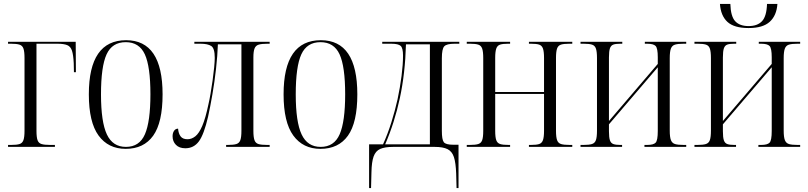

<svg xmlns="http://www.w3.org/2000/svg" viewBox="-20 -749 4121 979"><path d="M21 0V-10H37Q65 -10 79.5 -14.5Q94 -19 99.5 -34.5Q105 -50 105 -82V-453Q105 -486 99.5 -501.5Q94 -517 79 -521.5Q64 -526 37 -526H21V-536H366L367 -381H357L356 -427Q354 -469 347 -490.5Q340 -512 322.5 -519Q305 -526 273 -526H166V-82Q166 -49 171.5 -34Q177 -19 192 -14.5Q207 -10 235 -10H260V0Z M621 10Q532 10 482.5 -58Q433 -126 433 -268Q433 -544 623 -544Q809 -544 809 -268Q809 -124 761 -57Q713 10 621 10ZM622 0Q691 0 719 -64.5Q747 -129 747 -268Q747 -410 718.5 -472Q690 -534 621 -534Q552 -534 523.5 -472Q495 -410 495 -268Q495 -127 525 -63.5Q555 0 622 0Z M925 7Q894 7 877 -10.5Q860 -28 860 -54Q860 -71 867.5 -82Q875 -93 888 -93Q890 -68 901 -53.5Q912 -39 936 -39Q957 -39 976 -54Q995 -69 1011.5 -107.5Q1028 -146 1043 -218Q1048 -239 1053.5 -271Q1059 -303 1064 -338.5Q1069 -374 1072 -405Q1075 -436 1075 -454Q1075 -503 1057 -514.5Q1039 -526 1003 -526H971V-536H1355V-526H1343Q1315 -526 1299.5 -521.5Q1284 -517 1278 -502Q1272 -487 1272 -456V-82Q1272 -50 1277.5 -34.5Q1283 -19 1298 -14.5Q1313 -10 1341 -10H1355V0H1133V-10H1142Q1170 -10 1185 -14.5Q1200 -19 1205.5 -34.5Q1211 -50 1211 -82V-523H1091Q1089 -465 1081.5 -398Q1074 -331 1063 -267.5Q1052 -204 1041 -154Q1020 -63 994 -28Q968 7 925 7Z M1614 10Q1525 10 1475.5 -58Q1426 -126 1426 -268Q1426 -544 1616 -544Q1802 -544 1802 -268Q1802 -124 1754 -57Q1706 10 1614 10ZM1615 0Q1684 0 1712 -64.5Q1740 -129 1740 -268Q1740 -410 1711.5 -472Q1683 -534 1614 -534Q1545 -534 1516.5 -472Q1488 -410 1488 -268Q1488 -127 1518 -63.5Q1548 0 1615 0Z M1862 210V-13H1933Q1957 -66 1975.5 -125Q1994 -184 2007 -242Q2020 -303 2027.5 -361.5Q2035 -420 2035 -466Q2035 -504 2023 -515Q2011 -526 1975 -526H1929V-536H2322V-526H2297Q2258 -526 2245.5 -513Q2233 -500 2233 -452V-82Q2233 -37 2243 -24Q2253 -11 2291 -11H2318V210H2308L2306 136Q2304 81 2294.5 52Q2285 23 2262 11.5Q2239 0 2197 0H1984Q1942 0 1918.5 10.5Q1895 21 1885 49Q1875 77 1874 130L1872 210ZM1944 -13H2172V-523H2050Q2046 -375 2019 -249.5Q1992 -124 1944 -13Z M2360 0V-10H2376Q2404 -10 2418.5 -14.5Q2433 -19 2438.5 -34Q2444 -49 2444 -82V-453Q2444 -486 2438.5 -501.5Q2433 -517 2418.5 -521.5Q2404 -526 2377 -526H2360V-536H2581V-526H2570Q2544 -526 2530 -521.5Q2516 -517 2510.5 -501.5Q2505 -486 2505 -454V-280H2754V-453Q2754 -486 2748.5 -501.5Q2743 -517 2729 -521.5Q2715 -526 2688 -526H2677V-536H2898V-526H2882Q2855 -526 2840.5 -521.5Q2826 -517 2820.5 -501.5Q2815 -486 2815 -454V-82Q2815 -50 2820.5 -34.5Q2826 -19 2841 -14.5Q2856 -10 2884 -10H2898V0H2677V-10H2687Q2715 -10 2729 -14.5Q2743 -19 2748.5 -34.5Q2754 -50 2754 -82V-270H2505V-82Q2505 -49 2510.5 -34Q2516 -19 2530.5 -14.5Q2545 -10 2573 -10H2581V0Z M2940 0V-10H2956Q2983 -10 2998 -14.5Q3013 -19 3018.5 -34.5Q3024 -50 3024 -83V-453Q3024 -486 3018.5 -501.5Q3013 -517 2998.5 -521.5Q2984 -526 2957 -526H2940V-536H3153V-526H3142Q3119 -526 3107 -521.5Q3095 -517 3090 -502.5Q3085 -488 3085 -456V-132L3334 -423V-457Q3334 -503 3323 -514.5Q3312 -526 3280 -526H3268V-536H3479V-526H3465Q3437 -526 3422 -521.5Q3407 -517 3401 -501.5Q3395 -486 3395 -453V-83Q3395 -50 3401 -34.5Q3407 -19 3422 -14.5Q3437 -10 3465 -10H3479V0H3266V-10H3280Q3312 -10 3323 -21.5Q3334 -33 3334 -81V-406L3085 -115V-80Q3085 -48 3090 -33.5Q3095 -19 3107.5 -14.5Q3120 -10 3142 -10H3152V0Z M3797 -606Q3723 -606 3689 -637.5Q3655 -669 3651 -729H3704Q3706 -665 3729 -640.5Q3752 -616 3797 -616Q3842 -616 3865.5 -641Q3889 -666 3891 -729H3944Q3940 -670 3905 -638Q3870 -606 3797 -606ZM3521 0V-10H3537Q3564 -10 3579 -14.5Q3594 -19 3599.5 -34.5Q3605 -50 3605 -83V-453Q3605 -486 3599.5 -501.5Q3594 -517 3579.5 -521.5Q3565 -526 3538 -526H3521V-536H3734V-526H3723Q3700 -526 3688 -521.5Q3676 -517 3671 -502.5Q3666 -488 3666 -456V-132L3915 -423V-457Q3915 -503 3904 -514.5Q3893 -526 3861 -526H3849V-536H4060V-526H4046Q4018 -526 4003 -521.5Q3988 -517 3982 -501.5Q3976 -486 3976 -453V-83Q3976 -50 3982 -34.5Q3988 -19 4003 -14.5Q4018 -10 4046 -10H4060V0H3847V-10H3861Q3893 -10 3904 -21.5Q3915 -33 3915 -81V-406L3666 -115V-80Q3666 -48 3671 -33.5Q3676 -19 3688.5 -14.5Q3701 -10 3723 -10H3733V0Z"/></svg>

Font: Noto Serif Display Condensed Light
Style: Regular
Weight: 300
Width: 3
Designer: Monotype Design Team
Foundry: Monotype Imaging Inc.
Version: Version 2.009